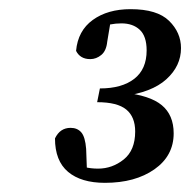

<svg xmlns="http://www.w3.org/2000/svg" viewBox="-20 -776 415 419"><path d="M209 -377Q157 -377 128.5 -401Q100 -425 100 -474Q111 -497 134 -497Q149 -497 157.5 -487Q166 -477 168 -451L170 -396L139 -422Q162 -408 194 -408Q225 -408 250 -428Q275 -448 275 -489Q275 -521 255.5 -537Q236 -553 192 -553L198 -583Q246 -583 273 -604Q300 -625 300 -666Q300 -697 285 -711Q270 -725 245 -725Q220 -725 194 -715L223 -739L214 -685Q212 -665 201 -656Q190 -647 177 -647Q155 -647 146 -665Q150 -709 182.5 -732.5Q215 -756 265 -756Q323 -756 349 -730.5Q375 -705 375 -671Q375 -632 343 -603Q311 -574 247 -566L249 -574Q307 -568 333 -546.5Q359 -525 359 -485Q359 -436 317 -406.5Q275 -377 209 -377Z"/></svg>

Font: Lisu Bosa
Style: Bold Italic
Weight: 700
Italic angle: -19°
Designer: David Morse, Annie Olsen, Victor Gaultney, Frank Grießhammer (Latin)
Foundry: SIL International
Version: Version 2.000